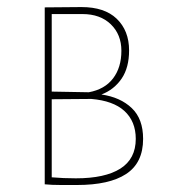

<svg xmlns="http://www.w3.org/2000/svg" viewBox="-20 -527 484 549"><path d="M389.2 -129.9Q389.2 -61 340.3 -29.3Q292.5 2 200.2 2H154.8Q127.4 2 107.9 0V-505.9L212.9 -506.8Q278.8 -506.8 313.5 -473.6Q349.1 -439.5 349.1 -382.8Q349.1 -334 328.1 -302.7Q306.2 -270.5 270 -256.8Q324.2 -249 356.9 -217.8Q389.2 -187 389.2 -129.9ZM127.9 -486.8V-265.1L233.9 -263.2Q279.3 -271.5 303.2 -302.7Q327.1 -334 327.1 -381.8Q327.1 -428.2 296.9 -457.5Q266.6 -486.8 215.8 -486.8ZM368.2 -129.9Q368.2 -180.2 335.4 -210Q303.7 -238.8 241.2 -244.1L127.9 -243.2V-20Q161.1 -17.1 196.8 -17.1Q280.3 -17.1 324.2 -44.9Q368.2 -72.8 368.2 -129.9Z"/></svg>

Font: Datalegreya
Style: Gradient
Weight: 400
Designer: Figs Lab
Foundry: Figs Lab
Version: Version 1.002;PS 001.002;hotconv 1.0.70;makeotf.lib2.5.58329